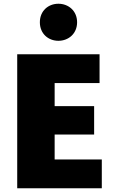

<svg xmlns="http://www.w3.org/2000/svg" viewBox="-20 -993 614 1026"><path d="M292 -775C238 -775 193 -813 193 -874C193 -935 238 -973 292 -973C346 -973 392 -935 392 -874C392 -813 346 -775 292 -775ZM524 13H72V-703H512V-549H272V-426H483V-274H272V-141H524Z"/></svg>

Font: Repo Black
Style: Regular
Weight: 900
Designer: Stefan Peev
Foundry: Context Ltd
Version: Version 1.502